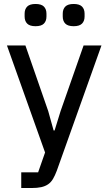

<svg xmlns="http://www.w3.org/2000/svg" viewBox="-20 -747 546 967"><path d="M401 -518H491L266 113Q257 137 247 154Q237 171 222.5 181Q208 191 188 195.5Q168 200 138 200H87V121H172L207 21L15 -518H108L223 -187L250 -90H255L285 -187ZM159 -615Q130 -615 117 -628Q104 -641 104 -664V-678Q104 -701 117 -714Q130 -727 159 -727Q188 -727 201 -714Q214 -701 214 -678V-664Q214 -641 201 -628Q188 -615 159 -615ZM351 -615Q322 -615 309 -628Q296 -641 296 -664V-678Q296 -701 309 -714Q322 -727 351 -727Q380 -727 393 -714Q406 -701 406 -678V-664Q406 -641 393 -628Q380 -615 351 -615Z"/></svg>

Font: IBM Plex Sans Devanagari Text
Style: Regular
Weight: 450
Designer: Mike Abbink, Paul van der Laan, Pieter van Rosmalen, Erin McLaughlin
Foundry: Bold Monday
Version: Version 1.1